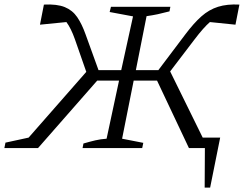

<svg xmlns="http://www.w3.org/2000/svg" viewBox="-36 -678 1116 879"><path d="M-16 0 -11 -25 95 -48 359 -349 307 -498Q289 -549 268 -577L147 -565L165 -657Q225 -660 260.5 -645.5Q296 -631 317.5 -599.5Q339 -568 356 -520L415 -357H519L573 -603L466 -623L472 -647H744L740 -626Q710 -618 686.5 -613Q663 -608 635 -604L586 -357H689L812 -520Q851 -572 886 -603Q921 -634 962.5 -647Q1004 -660 1060 -657L1042 -565L925 -577Q896 -552 855 -498L743 -351L892 -48H972L926 181H901L902 0H829L683 -309H576L523 -43L620 -24L615 0H342L346 -21Q377 -30 400.5 -35.5Q424 -41 452 -43L509 -309H409L138 0Z"/></svg>

Font: Piazzolla Light
Style: Italic
Weight: 300
Italic angle: -11.3°
Designer: Juan Pablo del Peral
Foundry: Huerta Tipografica
Version: Version 1.330